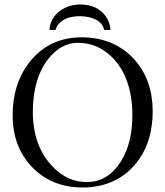

<svg xmlns="http://www.w3.org/2000/svg" viewBox="-20 -824 735 854"><path d="M199.7 -690.9Q205.6 -757.8 269 -789.1Q300.8 -803.7 335.4 -804.2Q414.6 -804.2 452.1 -749Q469.2 -723.1 471.7 -690.9H443.4Q434.6 -734.4 373.5 -748Q355 -752 335.4 -752Q272 -752 241.2 -717.8Q230.5 -705.1 227.5 -690.9ZM327.1 -633.8Q251.5 -633.8 194.3 -561.5Q126.5 -474.1 126 -327.1Q126 -172.9 215.8 -81.1Q281.7 -13.7 366.2 -14.2Q459.5 -14.2 517.6 -105.5Q568.8 -188 568.8 -310.1Q568.8 -480.5 476.1 -571.8Q412.1 -633.3 327.1 -633.8ZM659.2 -329.1Q658.7 -201.2 599.1 -116.2Q516.1 2 364.3 9.8Q355 10.3 346.2 9.8Q209.5 9.8 121.1 -82.5Q36.6 -172.4 36.1 -310.1Q36.6 -445.3 102.5 -536.1Q182.1 -645.5 313 -656.7Q326.7 -657.7 339.8 -658.2Q488.8 -658.2 578.1 -559.1Q658.7 -468.8 659.2 -329.1Z"/></svg>

Font: Linux Libertine Display O
Style: Regular
Weight: 400
Designer: Philipp H. Poll
Foundry: Philipp H. Poll
Version: Version 5.0.9